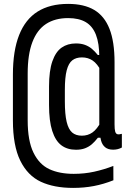

<svg xmlns="http://www.w3.org/2000/svg" viewBox="-20 -745 660 971"><path d="M324.5 -653.5Q258.3 -653.5 212.8 -623.8Q167.3 -594 143.7 -531.8Q120 -469.5 120 -373.3V-136.8Q120 -33 149.2 26.8Q178.3 86.5 229.2 110.3Q280.2 134.2 352.8 134.2Q406.8 134.2 455.7 123.5Q504.5 112.8 553.2 94.2L553.5 166.7Q504.3 186.3 454.8 195.8Q405.3 205.3 349.7 205.3Q253.3 205.3 186.5 174.2Q119.7 143 82.5 67.4Q45.3 -8.2 45.3 -136.5V-368Q45.3 -488.5 76.8 -568Q108.2 -647.5 170.2 -686.4Q232.2 -725.3 324.5 -725.3Q405 -725.3 456.7 -694.6Q508.3 -663.8 533.8 -599Q559.3 -534.2 559.3 -429.8V-115.8Q559.3 -91 562.5 -79.8Q565.7 -68.7 573.5 -66.3Q581.3 -64 596.3 -68.2V1Q576.8 12 552.2 12Q526.5 12 511.5 -0.5Q496.5 -13 490.8 -35.1Q485 -57.2 486 -90H482.2V-455.3Q482.2 -525.5 465.2 -569.2Q448.2 -612.8 413.5 -633.2Q378.8 -653.5 324.5 -653.5ZM364.2 -525.3Q389.8 -525.3 409.4 -518.2Q429 -511 444.1 -498.5Q459.2 -486 474.8 -466.7H492.5V-384Q472 -423 448.6 -438.8Q425.2 -454.7 394.5 -454.7Q364.7 -454.7 345.8 -440.1Q326.8 -425.5 317.4 -389.5Q308 -353.5 308 -290V-232.7Q308 -166.7 317.1 -128.8Q326.2 -91 344.8 -74.9Q363.5 -58.8 394.3 -58.8Q424.2 -58.8 447.4 -75Q470.7 -91.2 492.5 -132V-48.3H475Q459.2 -28.2 444.5 -15.5Q429.8 -2.8 410.2 4.8Q390.7 12.3 364.2 12.3Q320.2 12.3 290.2 -10.3Q260.2 -33 244.1 -83.1Q228 -133.2 228 -214V-307.3Q228 -386.7 244.8 -435Q261.7 -483.3 291.8 -504.3Q321.8 -525.3 364.2 -525.3Z"/></svg>

Font: Monaspace Neon Var ExtraLight
Style: Regular
Weight: 200
Designer: Riley Cran and the Lettermatic Team
Version: Version 1.200 (Monaspace Neon Var)